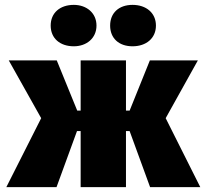

<svg xmlns="http://www.w3.org/2000/svg" viewBox="-20 -768 848 788"><path d="M524 -578C580 -578 620 -611 620 -663C620 -715 580 -748 524 -748C468 -748 432 -715 432 -663C432 -611 468 -578 524 -578ZM283 -578C335 -578 376 -611 376 -663C376 -715 335 -748 283 -748C226 -748 188 -715 188 -663C188 -611 226 -578 283 -578ZM311 0H497V-230H512L596 0H802L660 -283L792 -520H595L512 -314H497V-520H311V-314H297L213 -520H16L149 -283L6 0H212L296 -230H311Z"/></svg>

Font: Fixel Display Black
Style: Regular
Weight: 900
Designer: AlfaBravo + MacPaw
Foundry: Kyrylo Tkachov, Marchela Mozhyna, Serhii Makarenko, Maria Weinstein, Zakhar Kryvoshyya
Version: Version 1.211